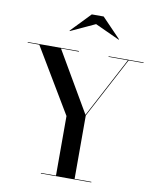

<svg xmlns="http://www.w3.org/2000/svg" viewBox="-102 -1054 920 1132"><g transform="rotate(10 357.5 -488.0)"><path d="M221.5 0V-3.5H311.5V-360L80.5 -746.5H11V-750H317.5V-746.5H210.5L420.5 -386.5L611 -746.5H495V-750H704.5V-746.5H615.5L423 -383V-3.5H523.5V0ZM243.5 -856.5 242 -859 354.5 -976H425.5L538 -859L536.5 -856.5L389.5 -924Z"/></g></svg>

Font: Bodoni Moda 48pt Medium
Style: Regular
Weight: 500
Designer: Owen Earl
Foundry: indestructible type
Version: Version 2.005